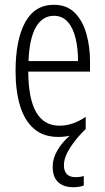

<svg xmlns="http://www.w3.org/2000/svg" viewBox="-20 -628 439 802"><path d="M247 62Q247 112 296 112Q306 112 315.5 110.5Q325 109 330 107V147Q311 154 287 154Q245 154 222.5 132.5Q200 111 200 68Q200 34 219.5 0.5Q239 -33 271 -61Q248 -56 224 -56Q161 -56 121.5 -90.5Q82 -125 63.5 -187Q45 -249 45 -331Q45 -461 85 -534.5Q125 -608 205 -608Q259 -608 292 -575Q325 -542 340.5 -488Q356 -434 356 -371V-329H98Q99 -103 228 -103Q284 -103 338 -140V-89Q300 -53 273.5 -12Q247 29 247 62ZM205 -562Q158 -562 130.5 -515.5Q103 -469 99 -373H306Q306 -424 296 -467Q286 -510 263.5 -536Q241 -562 205 -562Z"/></svg>

Font: Noto Sans Malayalam UI ExtraCondensed Light
Style: Regular
Weight: 300
Width: 2
Designer: Jelle Bosma - Monotype Design Team
Foundry: Monotype Imaging Inc.
Version: Version 2.104; ttfautohint (v1.8.4.7-5d5b)